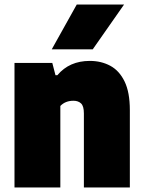

<svg xmlns="http://www.w3.org/2000/svg" viewBox="-20 -828 634 848"><path d="M44 0V-550H211L225 -496H233.5Q286.5 -559 376.5 -559Q427 -559 467 -537.5Q507 -516 530.2 -468.2Q553.5 -420.5 553.5 -341.5V0H350.5V-327Q350.5 -359.5 338 -371.2Q325.5 -383 304.5 -383Q268.5 -383 246.5 -360V0ZM208.5 -610 319 -808H528L389.5 -610Z"/></svg>

Font: Encode Sans SmCnd Black
Style: Regular
Weight: 900
Width: 4
Designer: Multiple Designers
Foundry: Impallari Type
Version: Version 3.002; ttfautohint (v1.8.3) -l 8 -r 50 -G 200 -x 14 